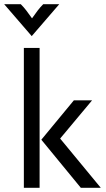

<svg xmlns="http://www.w3.org/2000/svg" viewBox="-47 -895 505 915"><path d="M104.2 -722.9 235.4 -875H159C139.6 -855.6 125.7 -836.1 105.6 -807.6C85.4 -836.1 71.5 -855.6 52.1 -875H-27.1ZM66.7 0H141.7V-666.7H66.7ZM338.2 0H433.3L239.6 -234.7L391.7 -416.7H304.9L150 -229.2Z"/></svg>

Font: Afacad
Style: Regular
Weight: 400
Designer: Kristian Moeller
Foundry: Dicotype
Version: Version 1.000